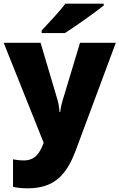

<svg xmlns="http://www.w3.org/2000/svg" viewBox="-21 -786 651 1046"><path d="M544 -756V-766H335C302 -721 240 -657 206 -620V-606H333C387 -640 497 -718 544 -756ZM-1 -553 217 -8 215 -3C196 45 172 88 109 88C86 88 64 85 50 82V232C69 236 93 240 128 240C273 240 340 170 391 35L610 -553H415L319 -235C315 -222 310 -202 307 -176H303C302 -197 298 -222 294 -236L200 -553Z"/></svg>

Font: Noto Sans Arabic UI Bk
Style: Regular
Weight: 900
Designer: Monotype Design Team, Nadine Chahine and Nizar Qandah
Foundry: Monotype Imaging Inc.
Version: Version 2.010